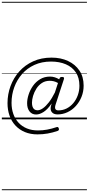

<svg xmlns="http://www.w3.org/2000/svg" viewBox="-20 -1303 969 2096"><path d="M276 -176Q276 -219 292 -269.5Q308 -320 339.5 -365Q371 -410 418 -438.5Q465 -467 527 -467Q552 -467 578 -459Q604 -451 626 -437L631 -448Q634 -457 640.5 -460Q647 -463 658 -463Q673 -463 677 -457Q681 -451 678 -440L588 -165Q576 -129 584.5 -113.5Q593 -98 617 -98Q666 -98 707.5 -119Q749 -140 780.5 -177.5Q812 -215 829.5 -264Q847 -313 847 -367Q847 -454 808 -512.5Q769 -571 699 -601Q629 -631 537 -631Q436 -631 356 -594.5Q276 -558 220.5 -494.5Q165 -431 135.5 -350Q106 -269 106 -180Q106 -114 125.5 -59Q145 -4 182.5 36.5Q220 77 273.5 99Q327 121 395 121Q445 121 494.5 112Q544 103 597 85Q616 78 622 99Q628 119 610 126Q554 145 500.5 154.5Q447 164 389 164Q313 164 252.5 139Q192 114 149 68Q106 22 84 -40.5Q62 -103 62 -177Q62 -274 95 -363.5Q128 -453 190.5 -523Q253 -593 342 -633.5Q431 -674 543 -674Q644 -674 723 -637Q802 -600 847.5 -532Q893 -464 893 -368Q893 -303 870 -246Q847 -189 807.5 -145.5Q768 -102 716.5 -78Q665 -54 609 -54Q568 -54 548 -76Q528 -98 534 -136Q536 -144 538.5 -153.5Q541 -163 544 -174Q501 -110 457 -81.5Q413 -53 374 -53Q329 -53 302.5 -86.5Q276 -120 276 -176ZM329 -181Q329 -156 335.5 -137.5Q342 -119 355.5 -109Q369 -99 389 -99Q417 -99 448.5 -121Q480 -143 513.5 -186Q547 -229 579 -293L613 -397Q588 -411 566 -416Q544 -421 523 -421Q474 -421 437.5 -397Q401 -373 377 -335Q353 -297 341 -256Q329 -215 329 -181ZM0 763H929V773H0ZM0 -20H929V0H0ZM0 -505H929V-500H0ZM0 -1283H929V-1273H0Z"/></svg>

Font: Playwrite NL Guides
Style: Regular
Weight: 400
Designer: Veronika Burian, José Scaglione
Foundry: TypeTogether
Version: Version 1.003